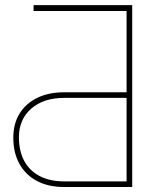

<svg xmlns="http://www.w3.org/2000/svg" viewBox="-20 -748 582 768"><path d="M508.8 0H236.3Q173.8 0 128.2 -23.9Q82.5 -47.9 57.9 -92.3Q33.2 -136.7 33.2 -197.3Q33.2 -252.9 58.3 -293.7Q83.5 -334.5 129.2 -356.7Q174.8 -378.9 236.3 -378.9H486.3V-704.1H114.3V-727.5H508.8ZM486.3 -22.5V-356.4H236.3Q154.3 -356.4 105 -313.5Q55.7 -270.5 55.7 -199.2Q55.7 -143.6 77.1 -104Q98.6 -64.5 139.2 -43.5Q179.7 -22.5 236.3 -22.5Z"/></svg>

Font: Inter 28pt Thin
Style: Regular
Weight: 250
Designer: Rasmus Andersson
Foundry: rsms
Version: Version 4.001;git-66647c0bb